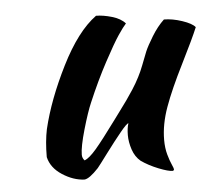

<svg xmlns="http://www.w3.org/2000/svg" viewBox="-42 -520 656 585"><g transform="rotate(-5 286.0 -227.0)"><path d="M369.1 -22Q352.1 -36.1 344.5 -59.1Q336.9 -82 336.9 -103Q336.9 -124.5 341.8 -139.2Q336.9 -139.6 316.2 -114.3Q295.4 -88.9 269.5 -54.2Q243.7 -19.5 236.8 -11.2Q209 18.6 193.8 20Q159.7 18.6 126.2 -3.2Q92.8 -24.9 85 -58.1Q85 -106 92.8 -143.1Q113.8 -231.4 164.1 -331.8Q214.4 -432.1 272 -474.1Q293.5 -474.1 320.3 -466.3Q347.2 -458.5 360.8 -442.9Q352.1 -433.6 335.9 -409.7Q319.8 -385.7 290.5 -331.1Q261.2 -276.4 233.9 -211.9Q222.2 -185.1 207 -132.6Q191.9 -80.1 191.9 -56.2Q191.9 -45.4 199.2 -38.1Q213.4 -43.5 235.1 -68.6Q256.8 -93.8 300.8 -153.8Q303.7 -158.2 318.4 -177.7Q333 -197.3 341.3 -209Q349.6 -220.7 362.1 -239.7Q374.5 -258.8 383.5 -276.6Q392.6 -294.4 398.9 -311Q408.2 -335.9 415 -352.3Q421.9 -368.7 439.2 -397Q456.5 -425.3 477.1 -444.8Q502.9 -444.8 532.7 -434.8Q562.5 -424.8 571.8 -413.1Q558.1 -379.9 520.8 -305.4Q483.4 -231 464.6 -178.7Q445.8 -126.5 445.8 -79.1Q445.8 -54.2 451.4 -34.2Q457 -14.2 462.4 -2.7Q467.8 8.8 467.8 13.2Q467.8 14.6 466.8 15.6Q465.8 16.6 464.8 16.6L463.9 17.1Q450.2 17.1 420.9 5.4Q391.6 -6.3 369.1 -22Z"/></g></svg>

Font: Kaushan Script
Style: Regular
Weight: 400
Designer: Pablo Impallari
Foundry: Pablo Impallari
Version: Version 1.002